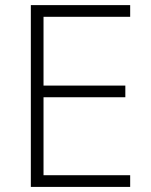

<svg xmlns="http://www.w3.org/2000/svg" viewBox="-20 -734 592 754"><path d="M491.2 0H101.1V-713.9H491.2V-668H150.9V-397.9H472.2V-352.1H150.9V-45.9H491.2Z"/></svg>

Font: Zoram GWebM Light
Style: Regular
Weight: 300
Foundry: Ascender Corporation
Version: Version 1.000